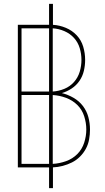

<svg xmlns="http://www.w3.org/2000/svg" viewBox="-20 -863 540 990"><path d="M233 107V0H72V-735H233V-843H253V-735Q287 -733 319.5 -719.5Q352 -706 375.5 -681Q399 -656 409 -622.5Q419 -589 419 -554Q419 -526 412.5 -498Q406 -470 390 -446.5Q374 -423 350 -407Q326 -391 299 -383Q331 -375 359.5 -358.5Q388 -342 407.5 -316.5Q427 -291 435.5 -259.5Q444 -228 444 -195Q444 -170 439.5 -144.5Q435 -119 423 -96.5Q411 -74 392.5 -55.5Q374 -37 351 -25.5Q328 -14 303 -7.5Q278 -1 253 0V107ZM91 -391H233V-717H91ZM252 -391Q283 -393 312 -405Q341 -417 361.5 -440Q382 -463 391 -493Q400 -523 400 -554Q400 -585 391 -615Q382 -645 361.5 -667.5Q341 -690 312 -702.5Q283 -715 252 -717ZM91 -18H233V-373H91ZM252 -18Q287 -20 320.5 -32Q354 -44 378.5 -68.5Q403 -93 414 -127Q425 -161 425 -195Q425 -230 414 -264Q403 -298 378.5 -322Q354 -346 320.5 -358.5Q287 -371 252 -373Z"/></svg>

Font: Iosevka Thin
Style: Regular
Weight: 100
Monospace: yes
Designer: Belleve Invis
Foundry: Belleve Invis
Version: Version 32.5.0; ttfautohint (v1.8.4)